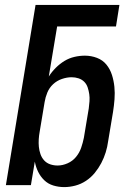

<svg xmlns="http://www.w3.org/2000/svg" viewBox="-20 -755 540 783"><path d="M242 8Q219 8 197.5 1.5Q176 -5 160.5 -20Q145 -35 135.5 -54.5Q126 -74 122 -96L106 0H4L125 -735H467L453 -647H213L179 -443Q191 -462 207.5 -478.5Q224 -495 243 -506.5Q262 -518 283.5 -523Q305 -528 326 -528Q352 -528 375.5 -519Q399 -510 414 -491.5Q429 -473 436.5 -449.5Q444 -426 446.5 -401Q449 -376 447 -350Q445 -324 441 -299L421 -179Q418 -156 411 -133.5Q404 -111 393 -90Q382 -69 366.5 -50Q351 -31 330.5 -17.5Q310 -4 287 2Q264 8 242 8ZM215 -80Q235 -80 255.5 -89Q276 -98 290 -115Q304 -132 311 -152.5Q318 -173 322 -193L342 -313Q344 -328 345 -342.5Q346 -357 344 -371Q342 -385 337.5 -398.5Q333 -412 323.5 -421.5Q314 -431 300.5 -435.5Q287 -440 272 -440Q253 -440 232.5 -433Q212 -426 196.5 -411.5Q181 -397 173 -377.5Q165 -358 162 -339L142 -219Q139 -203 138 -187Q137 -171 138.5 -156Q140 -141 145 -126.5Q150 -112 160 -101Q170 -90 184.5 -85Q199 -80 215 -80Z"/></svg>

Font: Iosevka Curly Semibold
Style: Italic
Weight: 600
Italic angle: -9°
Monospace: yes
Designer: Belleve Invis
Foundry: Belleve Invis
Version: Version 22.1.2; ttfautohint (v1.8.4)